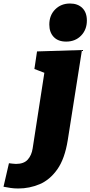

<svg xmlns="http://www.w3.org/2000/svg" viewBox="-162 -829 515 1094"><path d="M-142 235 -111 101Q-100 102 -90.5 103.5Q-81 105 -71 105Q-26 105 -4 80.5Q18 56 24 17L93 -429L107 -408L34 -436L49 -536L305 -544L224 -30Q207 76 164.5 136Q122 196 64 220.5Q6 245 -58 245Q-82 245 -101 242Q-120 239 -142 235ZM215 -592Q169 -592 144 -618.5Q119 -645 119 -689Q119 -742 152.5 -775.5Q186 -809 237 -809Q281 -809 307 -783.5Q333 -758 333 -712Q333 -660 300 -626Q267 -592 215 -592Z"/></svg>

Font: Bitter Thin Black
Style: Italic
Weight: 900
Italic angle: -9°
Version: Version 3.020